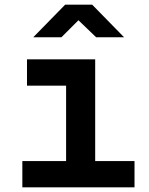

<svg xmlns="http://www.w3.org/2000/svg" viewBox="-20 -805 640 825"><path d="M123 -645H244L317 -718L393 -645H513L376 -785H260ZM76 0H558V-113H389V-550H96V-437H264V-113H76Z"/></svg>

Font: JetBrains Mono
Style: Bold
Weight: 558
Monospace: yes
Designer: Philipp Nurullin, Konstantin Bulenkov
Foundry: JetBrains
Version: Version 2.305